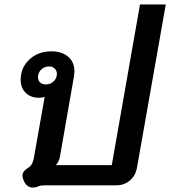

<svg xmlns="http://www.w3.org/2000/svg" viewBox="-20 -834 766 864"><path d="M128 10Q99 10 86 -23Q81 -36 81 -43Q81 -54 88 -63Q95 -72 111 -82Q120 -88 125.5 -100Q131 -112 134 -132L181 -398Q170 -394 155 -394Q119 -394 96 -416Q73 -438 73 -475Q73 -530 112.5 -566.5Q152 -603 211 -603Q259 -603 287 -578.5Q315 -554 315 -513Q315 -507 313 -491L249 -125Q242 -100 231 -91H483L610 -814H726L596 -77Q589 -42 563.5 -21Q538 0 503 0H182Q160 0 149 6Q141 10 128 10ZM236 -502Q236 -516 226 -525.5Q216 -535 201 -535Q180 -535 165.5 -521Q151 -507 151 -486Q151 -472 160.5 -463Q170 -454 186 -454Q207 -454 221.5 -468Q236 -482 236 -502Z"/></svg>

Font: Niramit SemiBold
Style: Italic
Weight: 600
Italic angle: -10°
Designer: Katatrad Aksorn Co.,Ltd.
Foundry: Cadson Demak Co.,Ltd.
Version: Version 1.001; ttfautohint (v1.6)